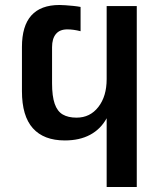

<svg xmlns="http://www.w3.org/2000/svg" viewBox="-20 -749 633 769"><path d="M527.8 -724.6V0H407.2V-275.4Q383.3 -231.9 341.1 -209.2Q298.8 -186.5 239.7 -186.5Q155.3 -186.5 111.6 -235.4Q67.9 -284.2 67.9 -383.8V-561Q67.9 -729 218.3 -729Q227.1 -729 242.2 -728Q257.3 -727.1 273.9 -725.3Q290.5 -723.6 302.7 -721.2V-624Q274.4 -631.3 249.5 -631.3Q219.2 -631.3 203.9 -612.8Q188.5 -594.2 188.5 -560.1V-415.5Q188.5 -363.8 199 -333.5Q209.5 -303.2 231.2 -290.5Q252.9 -277.8 286.6 -277.8Q340.8 -277.8 374 -320.6Q407.2 -363.3 407.2 -432.1V-724.6Z"/></svg>

Font: Arimo SemiBold
Style: Regular
Weight: 600
Designer: Steve Matteson
Foundry: Monotype Imaging Inc.
Version: Version 1.33